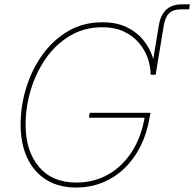

<svg xmlns="http://www.w3.org/2000/svg" viewBox="-20 -838 878 868"><path d="M661.1 -500 697.8 -721.7Q703.1 -754.9 716.6 -776.4Q730 -797.9 751.7 -808.1Q773.4 -818.4 803.2 -818.4Q810.1 -818.4 820.1 -818.4Q830.1 -818.4 838.4 -818.4L835 -795.9Q825.7 -795.9 815.9 -795.9Q806.2 -795.9 799.8 -795.9Q764.6 -795.9 745.6 -778.8Q726.6 -761.7 720.2 -721.7L683.6 -500ZM324.2 9.8Q245.1 9.8 189 -25.4Q132.8 -60.5 103 -124.5Q73.2 -188.5 73.2 -274.4Q73.2 -358.9 98.4 -440.9Q123.5 -522.9 171.6 -590.1Q219.7 -657.2 288.1 -697.3Q356.4 -737.3 442.9 -737.3Q506.8 -737.3 552.5 -715.3Q598.1 -693.4 627.2 -657.7Q656.2 -622.1 669.9 -580.6Q683.6 -539.1 683.6 -500H661.1Q661.1 -537.1 647.9 -575Q634.8 -612.8 607.7 -644.5Q580.6 -676.3 539.6 -695.6Q498.5 -714.8 442.4 -714.8Q361.3 -714.8 296.9 -676.5Q232.4 -638.2 187.7 -574.5Q143.1 -510.7 119.4 -432.6Q95.7 -354.5 95.7 -274.9Q95.7 -156.2 155.5 -84.5Q215.3 -12.7 325.2 -12.7Q404.8 -12.7 469.2 -49.3Q533.7 -85.9 576.7 -153.1Q619.6 -220.2 634.8 -311.5L643.6 -305.7H381.8L385.7 -328.1H660.2L656.2 -305.7Q644 -233.9 614.7 -175.8Q585.4 -117.7 541.7 -76.2Q498 -34.7 443.1 -12.5Q388.2 9.8 324.2 9.8Z"/></svg>

Font: Inter 18pt Thin
Style: Italic
Weight: 250
Italic angle: -9.3988°
Version: Version 4.001;git-66647c0bb